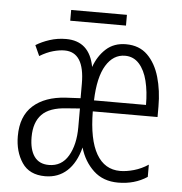

<svg xmlns="http://www.w3.org/2000/svg" viewBox="-50 -707 727 765"><g transform="rotate(5 314.0 -324.5)"><path d="M434 -542Q487 -542 520 -509.5Q553 -477 568.5 -423.5Q584 -370 584 -306V-264H325Q326 -151 359 -94Q392 -37 454 -37Q479 -37 509 -45.5Q539 -54 566 -72V-23Q516 10 450 10Q390 10 351.5 -26Q313 -62 297 -117Q281 -55 245.5 -22.5Q210 10 158 10Q95 10 65.5 -34Q36 -78 36 -140Q36 -220 83 -262Q130 -304 213 -309L272 -312V-370Q272 -496 192 -496Q172 -496 146.5 -489Q121 -482 93 -465L74 -507Q98 -522 129 -532Q160 -542 194 -542Q288 -542 307 -440Q323 -485 354.5 -513.5Q386 -542 434 -542ZM434 -496Q387 -496 358 -448.5Q329 -401 326 -308H534Q534 -361 523.5 -403.5Q513 -446 490.5 -471Q468 -496 434 -496ZM220 -267Q152 -263 121.5 -231.5Q91 -200 91 -141Q91 -91 110.5 -63.5Q130 -36 169 -36Q220 -36 246.5 -81Q273 -126 273 -196V-271ZM427 -659V-616H204V-659Z"/></g></svg>

Font: Noto Sans ExtraCondensed Light
Style: Regular
Weight: 300
Width: 2
Designer: Monotype Design Team
Foundry: Monotype Imaging Inc.
Version: Version 2.013; ttfautohint (v1.8.4.7-5d5b)